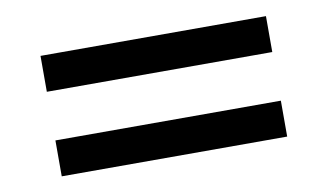

<svg xmlns="http://www.w3.org/2000/svg" viewBox="-41 -462 711 416"><g transform="rotate(-10 314.0 -253.5)"><path d="M66 -307V-386H562V-307ZM66 -121V-200H562V-121Z"/></g></svg>

Font: Atkinson Hyperlegible Next
Style: Regular
Weight: 400
Designer: Elliott Scott, Megan Eiswerth, Linus Boman, Theodore Petrosky, Letters from Sweden
Foundry: Applied Design Works, Letters from Sweden
Version: Version 2.001